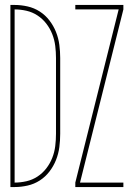

<svg xmlns="http://www.w3.org/2000/svg" viewBox="-20 -755 540 775"><path d="M284 0V-18L459 -717H284V-735H478V-717L303 -18H478V0ZM22 0V-735H39Q65 -735 91.5 -729Q118 -723 140.5 -708.5Q163 -694 179.5 -672.5Q196 -651 206 -626Q216 -601 219.5 -574Q223 -547 223 -521V-215Q223 -188 219.5 -161Q216 -134 206 -109Q196 -84 179.5 -62.5Q163 -41 140.5 -26.5Q118 -12 91.5 -6Q65 0 39 0ZM39 -18Q63 -18 87 -23.5Q111 -29 131.5 -42.5Q152 -56 167 -75.5Q182 -95 191 -118Q200 -141 203 -165.5Q206 -190 206 -215V-521Q206 -545 203 -569.5Q200 -594 191 -617Q182 -640 167 -659.5Q152 -679 131.5 -692.5Q111 -706 87 -711.5Q63 -717 39 -717Z"/></svg>

Font: Iosevka SS18 Thin
Style: Regular
Weight: 100
Monospace: yes
Designer: Belleve Invis
Foundry: Belleve Invis
Version: Version 25.1.1; ttfautohint (v1.8.4)